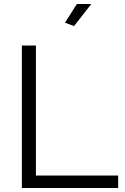

<svg xmlns="http://www.w3.org/2000/svg" viewBox="-20 -937 623 957"><path d="M435 -917 349 -807 304 -824 363 -917ZM569 0H89V-710H159V-62H569Z"/></svg>

Font: Raleway
Style: Regular
Weight: 400
Designer: Matt McInerney, Pablo Impallari, Rodrigo Fuenzalida
Foundry: Matt McInerney, Pablo Impallari, Rodrigo Fuenzalida
Version: Version 1.000;PS 001.001;hotconv 1.0.56; ttfautohint (v1.5)